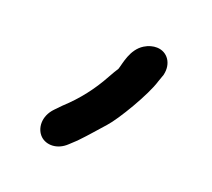

<svg xmlns="http://www.w3.org/2000/svg" viewBox="-42 -115 286 259"><g transform="rotate(15 100.5 15.0)"><path d="M132.5 -63C115.4 -54.4 111.2 -33.5 107.6 -25.4C105.4 -22.6 100.9 -16.5 97.7 -11.6C84.1 8.9 67.7 26.6 48.2 41.6L47.8 41.9L38.2 50.2C23.3 63 23.4 80.9 31.9 90.4C39.7 99.1 55.4 101.2 69.1 90.3L79.6 82.1L79.9 81.8C93.4 70.1 101.2 61.9 112.5 51.5C125.1 40 155.9 -2.6 163.8 -22.9L168.5 -33.2L168.7 -33.9C173.9 -50 165.8 -64.7 150.7 -66.5C144.9 -67.2 138.5 -66 132.5 -63Z"/></g></svg>

Font: MewTooHand
Style: BdIta
Weight: 400
Designer: Mew Too, Robert Jablonski
Version: Version 0.77